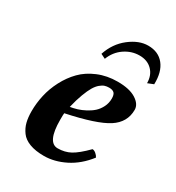

<svg xmlns="http://www.w3.org/2000/svg" viewBox="-160 -743 779 851"><g transform="rotate(30 229.0 -317.5)"><path d="M327.1 -360.8Q327.1 -380.9 319.1 -388.9Q311 -397 293 -397Q280.8 -397 270.8 -393.8Q260.7 -390.6 248.8 -380.6Q236.8 -370.6 226.6 -353.5Q216.3 -336.4 205.1 -306.6Q193.8 -276.9 184.1 -235.8Q201.7 -238.8 219.5 -244.1Q237.3 -249.5 257.3 -260Q277.3 -270.5 292.2 -283.9Q307.1 -297.4 317.1 -317.4Q327.1 -337.4 327.1 -360.8ZM176.8 -199.2Q175.8 -191.4 175.8 -165Q175.8 -49.8 229 -49.8Q265.1 -49.8 293.9 -65.4Q322.8 -81.1 365.2 -124Q374 -124 383.5 -116Q393.1 -107.9 397 -99.1Q354.5 -44.4 300.3 -17.3Q246.1 9.8 192.9 9.8Q149.4 9.8 119.6 -1.5Q89.8 -12.7 74.5 -33.7Q59.1 -54.7 53 -78.9Q46.9 -103 46.9 -134.8Q46.9 -176.3 56.2 -217.5Q65.4 -258.8 86.4 -299.1Q107.4 -339.4 137.5 -370.1Q167.5 -400.9 212.9 -419.9Q258.3 -439 313 -439Q373.5 -439 406.7 -418Q439.9 -397 439.9 -368.2Q439.9 -304.2 382.8 -267.3Q325.7 -230.5 176.8 -199.2ZM458 -509.8 428.2 -498Q428.2 -538.1 403.8 -563Q379.4 -587.9 338.9 -587.9Q298.3 -587.9 263.2 -564Q228 -540 211.9 -498L188 -509.8Q208.5 -571.3 255.9 -608.2Q303.2 -645 350.1 -645Q402.8 -645 431.4 -609.1Q460 -573.2 458 -509.8Z"/></g></svg>

Font: Common Serif
Style: Bold Italic
Weight: 700
Italic angle: -12°
Designer: Philipp H. Poll, Khaled Hosny
Foundry: Stefan Peev, Context Ltd.
Version: Version 1.026